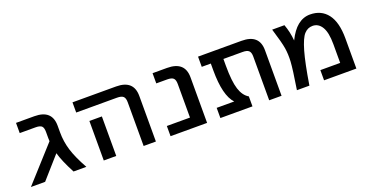

<svg xmlns="http://www.w3.org/2000/svg" viewBox="-30 -1035 2940 1538"><g transform="rotate(-20 1440.0 -266.0)"><path d="M411.1 -330.1Q411.1 -252 434.1 -177.2Q457 -102.5 514.6 1H405.3Q345.7 -112.3 326.2 -183.6L163.1 1H42L307.6 -293Q306.6 -300.8 306.6 -320.3V-372.1Q306.6 -408.2 292.5 -421.9Q278.3 -435.5 240.2 -435.5H105.5V-522.5H261.7Q411.1 -522.5 411.1 -387.7Z M586.9 -435.5V-522.5H958Q1107.4 -522.5 1107.4 -387.7V1H1002.9V-372.1Q1002.9 -407.2 987.8 -421.4Q972.7 -435.5 934.6 -435.5ZM769.5 -335.9V-101.6V1H663.1V-101.6V-335.9Z M1232.4 1V-85.9H1429.7V-372.1Q1429.7 -408.2 1414.6 -421.9Q1399.4 -435.5 1362.3 -435.5H1269.5V-522.5H1392.6Q1543.9 -522.5 1543.9 -387.7V1Z M1841.8 -435.5V-377.9Q1841.8 -244.1 1863.3 -177.2Q1884.8 -110.4 1930.7 -84V1H1657.2V-85.9H1806.6Q1734.4 -162.1 1734.4 -377.9V-435.5H1657.2V-522.5H2028.3Q2178.7 -522.5 2178.7 -387.7V1H2073.2V-372.1Q2073.2 -407.2 2058.1 -421.4Q2043 -435.5 2005.9 -435.5Z M2424.8 -380.9Q2462.9 -458 2507.8 -494.1Q2555.7 -533.2 2614.3 -533.2Q2710 -533.2 2763.2 -463.9Q2816.4 -394.5 2816.4 -255.9V1H2541V-85.9H2710V-246.1Q2710 -344.7 2681.2 -392.6Q2652.3 -440.4 2602.5 -440.4Q2560.5 -440.4 2530.8 -407.7Q2501 -375 2473.1 -278.3Q2445.3 -181.6 2416 1H2309.6Q2336.9 -169.9 2340.3 -231.9Q2343.8 -293.9 2335.4 -346.7Q2327.1 -399.4 2289.1 -522.5H2393.6Q2418.9 -454.1 2424.8 -380.9Z"/></g></svg>

Font: Gen Shin Gothic Medium
Style: Regular
Weight: 500
Designer: [Source Han Sans]
Ryoko NISHIZUKA  (kana & ideographs); Paul D. Hunt (Latin, Greek & Cyrillic); Wenlong ZHANG  (bopomofo
Version: Version 1.002.20150607